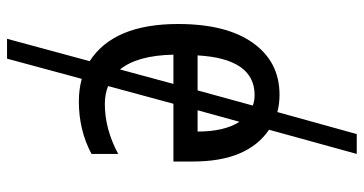

<svg xmlns="http://www.w3.org/2000/svg" viewBox="-258 -542 1009 532"><g transform="rotate(90 246.0 -275.5)"><path d="M133 -319Q142 -477 243 -477Q258 -477 272 -472L230 -319ZM344 -319H285L317 -435Q344 -393 344 -319ZM131 -252H212L172 -104Q133 -152 131 -252ZM261 10Q340 10 406 -25V-99Q337 -62 268 -62Q240 -62 218 -71L267 -252H427V-307Q427 -457 339 -517L406 -760H351L290 -540Q268 -546 242 -546Q151 -546 98.5 -472.5Q46 -399 46 -265Q46 -86 149 -20L87 209H142L198 2Q227 10 261 10Z"/></g></svg>

Font: Noto Sans Display SemiCondensed
Style: Regular
Weight: 400
Width: 4
Designer: Monotype Design team
Foundry: Monotype Imaging Inc.
Version: 1.000